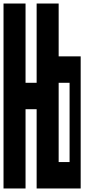

<svg xmlns="http://www.w3.org/2000/svg" viewBox="-20 -1050 540 1090"><path d="M0 20V-1030H125V-580H188V-1030H313V-730H438V20H188V-430H125V20ZM313 -130H375V-580H313Z"/></svg>

Font: 2P VHS
Style: Regular
Weight: 400
Designer: CodeMan38
Foundry: CodeMan38
Version: Version 3.000